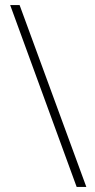

<svg xmlns="http://www.w3.org/2000/svg" viewBox="-20 -734 375 754"><path d="M57 -714H20L281 0H319Z"/></svg>

Font: Noto Sans Georgian Condensed ExtraLight
Style: Regular
Weight: 200
Width: 3
Designer: Monotype Design Team, Akaki Razmadze
Foundry: Google LLC
Version: Version 2.005